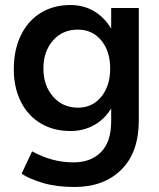

<svg xmlns="http://www.w3.org/2000/svg" viewBox="-20 -532 635 765"><path d="M66 160 108 71Q187 115 273 115Q342 115 382.5 74Q423 33 423 -49V-100Q397 -57 355 -33.5Q313 -10 261 -10Q193 -10 142 -40.5Q91 -71 63 -127Q35 -183 35 -256Q35 -333 63 -391Q91 -449 142 -480.5Q193 -512 261 -512Q313 -512 354.5 -487.5Q396 -463 423 -418V-500H533V-52Q533 75 463.5 144Q394 213 277 213Q205 213 151 197Q97 181 66 160ZM291 -103Q348 -103 383.5 -146.5Q419 -190 419 -259Q419 -328 383.5 -371Q348 -414 290 -414Q229 -414 191 -370.5Q153 -327 153 -259Q153 -191 191.5 -147Q230 -103 291 -103Z"/></svg>

Font: Oak Sans SemiBold
Style: Regular
Weight: 600
Designer: Erik Kennedy, Walven
Foundry: Erik Kennedy, Walven
Version: Version 1.000